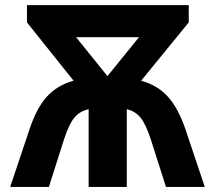

<svg xmlns="http://www.w3.org/2000/svg" viewBox="-20 -734 844 754"><path d="M401.9 -435.1 525.9 -587.9H278.8ZM85.9 -713.9H721.2V-646L534.2 -417Q600.1 -398.9 641.1 -352.3Q682.1 -305.7 710 -221.2L784.2 0H631.8L571.8 -188Q551.8 -248.5 531.2 -272.9Q510.7 -297.4 478 -305.2V0H328.1V-305.2Q293.5 -297.4 272.5 -272.7Q251.5 -248 231.9 -188L171.9 0H20L94.2 -221.2Q122.6 -308.6 163.6 -354Q204.6 -399.4 269 -417L85.9 -646Z"/></svg>

Font: NotoSans-Bold
Style: Bold
Weight: 700
Designer: Monotype Design team
Foundry: Monotype Imaging Inc.
Version: Version 1.04